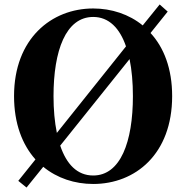

<svg xmlns="http://www.w3.org/2000/svg" viewBox="-20 -805 835 861"><path d="M561 -540C571 -491 576 -435 576 -374C576 -168 520 -18 398 -18C326 -18 278 -69 250 -152ZM235 -209C225 -258 220 -313 220 -374C220 -578 275 -729 398 -729C468 -729 517 -679 545 -597ZM732 -753 696 -785 620 -691C559 -741 480 -767 398 -767C211 -767 43 -632 43 -374C43 -251 80 -156 139 -90L62 6L99 36L174 -57C236 -6 315 20 398 20C587 20 752 -114 752 -374C752 -497 715 -592 655 -657Z"/></svg>

Font: Noto Serif TC Black
Style: Regular
Weight: 900
Version: Version 1.001;PS 1.001;hotconv 16.6.54;makeotf.lib2.5.65590